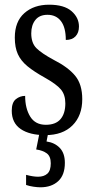

<svg xmlns="http://www.w3.org/2000/svg" viewBox="-20 -565 401 817"><path d="M173 10Q106 10 68 -16Q30 -42 30 -94Q30 -129 47.5 -143Q65 -157 87 -157Q87 -104 108.5 -69Q130 -34 175 -34Q217 -34 237.5 -58Q258 -82 258 -125Q258 -162 239 -184.5Q220 -207 170 -235Q125 -260 97 -283Q69 -306 56 -334.5Q43 -363 43 -405Q43 -473 83.5 -509Q124 -545 189 -545Q253 -545 284.5 -517.5Q316 -490 316 -452Q316 -426 301.5 -410.5Q287 -395 260 -395Q260 -448 239.5 -475Q219 -502 182 -502Q148 -502 130.5 -480Q113 -458 113 -423Q113 -382 135 -360Q157 -338 209 -310Q270 -279 300 -242.5Q330 -206 330 -143Q330 -73 288.5 -31.5Q247 10 173 10ZM152 232Q140 232 122.5 229.5Q105 227 91 222V179Q121 187 142 187Q167 187 181.5 174Q196 161 196 130Q196 100 179 87.5Q162 75 134 71L150 -9H187L178 37Q213 42 234.5 64.5Q256 87 256 128Q256 180 227.5 206Q199 232 152 232Z"/></svg>

Font: Noto Serif Tamil ExtraCondensed
Style: Regular
Weight: 400
Width: 2
Designer: Indian Type Foundry, Tom Grace, and the Monotype Design Team
Foundry: Monotype Imaging Inc.
Version: Version 2.004; ttfautohint (v1.8.4.7-5d5b)